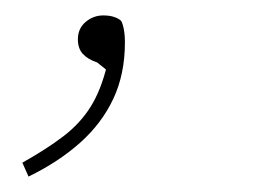

<svg xmlns="http://www.w3.org/2000/svg" viewBox="-20 -76 329 249"><path d="M17 153 9 135Q41 117 62.5 100.5Q84 84 97.5 62.5Q111 41 119 8L121 17L106 5Q94 1 87.5 -6Q81 -13 81 -25Q81 -39 91 -47.5Q101 -56 114 -56Q122 -56 128 -54Q134 -52 137 -49Q139 -46 140.5 -38.5Q142 -31 142 -21Q142 20 127 52Q112 84 84 109Q56 134 17 153Z"/></svg>

Font: Source Serif 4 ExtraLight
Style: Italic
Weight: 250
Italic angle: -12°
Designer: Frank Grießhammer
Foundry: Adobe Systems Incorporated
Version: Version 4.004;hotconv 1.0.116;makeotfexe 2.5.65601